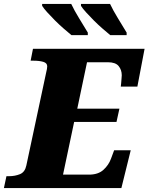

<svg xmlns="http://www.w3.org/2000/svg" viewBox="-45 -964 761 984"><path d="M-25 0 -12 -61H1Q32 -61 57.5 -71.5Q83 -82 90 -116L192 -594Q194 -602 195.5 -610Q197 -618 197 -624Q197 -641 177 -647Q157 -653 125 -653H112L124 -714H696L659 -520H574Q575 -525 576 -538Q577 -551 578 -563.5Q579 -576 579 -578Q579 -606 563 -625.5Q547 -645 508 -645H401L351 -407H567L552 -339H335L278 -69H411Q458 -69 485 -93.5Q512 -118 524 -151L540 -194H625L577 0ZM520 -784Q503 -798 480.5 -817.5Q458 -837 436 -859Q414 -881 396 -901Q378 -921 370 -934V-944H519Q535 -910 559 -871Q583 -832 604 -797V-784ZM321 -784Q304 -798 281.5 -817.5Q259 -837 237 -859Q215 -881 197 -901Q179 -921 171 -934V-944H320Q336 -910 360 -871Q384 -832 405 -797V-784Z"/></svg>

Font: Noto Serif Black
Style: Italic
Weight: 900
Italic angle: -12°
Designer: Monotype Design Team
Foundry: Monotype Imaging Inc.
Version: Version 2.013